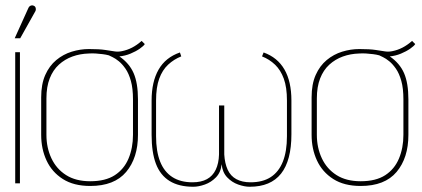

<svg xmlns="http://www.w3.org/2000/svg" viewBox="-20 -699 1607 732"><path d="M113 -653Q116 -657 116.5 -661.5Q117 -666 115.5 -670.5Q114 -675 109 -677Q105 -679 101 -678.5Q97 -678 93.5 -675.5Q90 -673 88 -668L36 -553H57ZM38 0H56V-500H38Z M532 -531 520 -543Q502 -527 483.5 -517.5Q465 -508 445 -504Q431 -501 417.5 -503Q404 -505 381.5 -508.5Q359 -512 319 -512Q286 -512 253.5 -502Q221 -492 194.5 -470Q168 -448 152.5 -413Q137 -378 137 -328V-185Q137 -131 157.5 -87Q178 -43 219.5 -16.5Q261 10 324 10Q416 10 461 -43.5Q506 -97 506 -185V-320Q506 -382 489.5 -420Q473 -458 435 -484Q457 -486 477.5 -494.5Q498 -503 513 -513.5Q528 -524 532 -531ZM487 -320V-185Q487 -135 470 -94.5Q453 -54 417.5 -31Q382 -8 324 -8Q269 -8 232 -31.5Q195 -55 176 -95.5Q157 -136 157 -185V-324Q157 -368 169.5 -400Q182 -432 204.5 -452.5Q227 -473 256 -483.5Q285 -494 318 -495Q332 -496 345.5 -495Q359 -494 371.5 -492.5Q384 -491 395 -488Q399 -486 409.5 -481Q420 -476 433 -465.5Q446 -455 458.5 -437Q471 -419 479 -390.5Q487 -362 487 -320Z M985 -499 979 -484Q1007 -473 1028.5 -452.5Q1050 -432 1062 -399Q1074 -366 1074 -316V-180Q1074 -122 1058.5 -83Q1043 -44 1012.5 -24Q982 -4 935 -4Q903 -4 881 -16Q859 -28 848 -52Q837 -76 835 -110V-297H815V-110Q814 -76 802.5 -52Q791 -28 769 -16Q747 -4 714 -4Q668 -4 637 -24Q606 -44 590.5 -83Q575 -122 575 -180V-316Q575 -366 587 -399Q599 -432 621 -452.5Q643 -473 671 -484L666 -499Q611 -480 584.5 -433.5Q558 -387 558 -316V-185Q558 -118 574.5 -74.5Q591 -31 626.5 -9Q662 13 717 13Q737 13 761 4.5Q785 -4 803.5 -23Q822 -42 825 -73Q828 -42 846 -23Q864 -4 888 4.5Q912 13 932 13Q1012 13 1051.5 -37Q1091 -87 1091 -187V-316Q1091 -388 1064.5 -434Q1038 -480 985 -499Z M1563 -531 1551 -543Q1533 -527 1514.5 -517.5Q1496 -508 1476 -504Q1462 -501 1448.5 -503Q1435 -505 1412.5 -508.5Q1390 -512 1350 -512Q1317 -512 1284.5 -502Q1252 -492 1225.5 -470Q1199 -448 1183.5 -413Q1168 -378 1168 -328V-185Q1168 -131 1188.5 -87Q1209 -43 1250.5 -16.5Q1292 10 1355 10Q1447 10 1492 -43.5Q1537 -97 1537 -185V-320Q1537 -382 1520.5 -420Q1504 -458 1466 -484Q1488 -486 1508.5 -494.5Q1529 -503 1544 -513.5Q1559 -524 1563 -531ZM1518 -320V-185Q1518 -135 1501 -94.5Q1484 -54 1448.5 -31Q1413 -8 1355 -8Q1300 -8 1263 -31.5Q1226 -55 1207 -95.5Q1188 -136 1188 -185V-324Q1188 -368 1200.5 -400Q1213 -432 1235.5 -452.5Q1258 -473 1287 -483.5Q1316 -494 1349 -495Q1363 -496 1376.5 -495Q1390 -494 1402.5 -492.5Q1415 -491 1426 -488Q1430 -486 1440.5 -481Q1451 -476 1464 -465.5Q1477 -455 1489.5 -437Q1502 -419 1510 -390.5Q1518 -362 1518 -320Z"/></svg>

Font: Advent Pro Thin
Style: Regular
Weight: 250
Version: Version 3.000